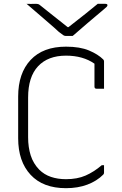

<svg xmlns="http://www.w3.org/2000/svg" viewBox="-20 -964 640 1004"><path d="M325 20Q205 20 140 -50Q75 -120 75 -241V-459Q75 -581 140 -650.5Q205 -720 325 -720Q398 -720 445.5 -700Q493 -680 520 -653Q524 -649 524 -643V-500H485Q474 -500 474 -511V-631Q414 -673 325 -673Q231 -673 179 -617.5Q127 -562 127 -454V-246Q127 -194 140.5 -151.5Q154 -109 185 -77Q211 -51 246.5 -39Q282 -27 325 -27Q384 -27 427.5 -46Q471 -65 512 -100H524V-61Q524 -55 520 -51Q486 -17 436.5 1.5Q387 20 325 20ZM360 -776H324Q317 -776 311 -780Q305 -784 288 -797Q280 -805 260.5 -822Q241 -839 216 -860.5Q191 -882 165.5 -904Q140 -926 119 -944Q131 -943 141.5 -943.5Q152 -944 164 -944Q175 -944 180 -942.5Q185 -941 193 -934Q208 -922 245 -892.5Q282 -863 334 -822H338Q390 -862 426.5 -891.5Q463 -921 491 -944H530Q542 -944 542 -937Q542 -933 538 -928.5Q534 -924 517 -910Q504 -899 482.5 -881Q461 -863 437 -842.5Q413 -822 392.5 -804Q372 -786 360 -776Z"/></svg>

Font: Recursive Mn Lnr St Lt
Style: Regular
Weight: 300
Monospace: yes
Version: Version 1.079;hotconv 1.0.112;makeotfexe 2.5.65598; ttfautoh